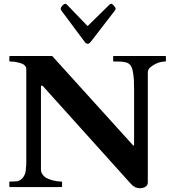

<svg xmlns="http://www.w3.org/2000/svg" viewBox="-20 -982 906 1008"><path d="M756 -24V-602C756 -611 760 -619 766 -626C784.4 -642.1 813.8 -659 847 -659C848 -659 849 -660 850 -660C851 -662 851 -662 851 -663V-685C851 -686 851 -686 850 -687C850 -688 849 -688 847 -688H578C576.3 -688 574 -686.9 574 -685V-663C574 -662 574 -662 575 -660C576 -660 577 -659 578 -659H603C619 -659 632 -657 643 -654C668.3 -647.1 676.6 -622.2 680 -590C683 -570 684 -544 684 -512V-220C683 -218 682 -218 681 -218C679.6 -218 676.3 -221.7 675 -223L254 -688H33C31.3 -688 29 -686.9 29 -685V-663C29 -662 29 -662 30 -660C31 -660 32 -659 33 -659C38 -659 46 -658 55 -658C79.6 -652.5 118 -648.6 118 -619V-131C118 -120 118 -109 116 -98C116 -64 98.3 -37.1 70 -30H58C54 -29 50 -29 45 -29H33C30 -29 29 -28 29 -25V-4C29 -3 30 -2 30 -1C32 0 32 0 33 0H302C303 0 304 0 305 -2C306 -2 306 -3 306 -4V-25C305 -26 305 -26 305 -27C304 -28 303 -29 302 -29C271 -29 238.7 -38.1 218 -51C206.7 -60.4 195 -72.3 195 -92V-528C196 -531 197 -533 198 -533C202 -533 204.2 -530.8 207 -528L667 -17C680.3 -2.3 693.8 6 716 6C735.6 6 756 -3.8 756 -24ZM554 -957 440 -845 332 -957C330.7 -959.6 324.9 -962 321 -962C314.9 -962 311.6 -955.1 307 -952C303.4 -947.2 299 -942.4 299 -937C299 -929 300.3 -929.5 304 -924L424 -763C425.5 -758.5 434.7 -752 440 -752C449.6 -752 454.8 -761.8 460 -767L581 -924C585 -929 587 -933 587 -937C587 -941.3 581.3 -947.6 578 -952C574.8 -954.2 569.2 -962 565 -962C563 -962 561 -962 559 -960C557 -960 555 -958 554 -957Z"/></svg>

Font: fbb
Style: Bold
Weight: 400
Designer: David J. Perry, Michael Sharpe
Version: Version 1.045